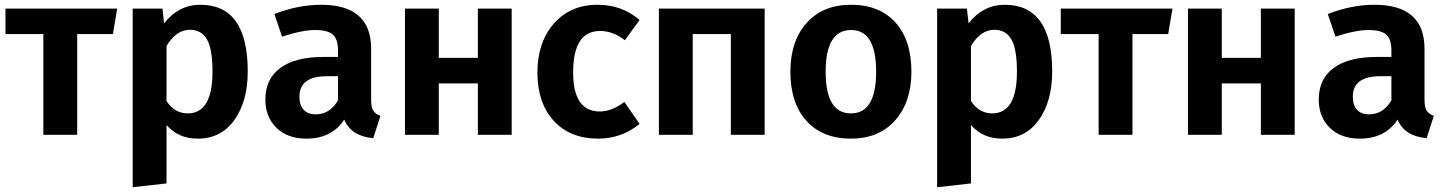

<svg xmlns="http://www.w3.org/2000/svg" viewBox="-20 -566 6072 806"><path d="M454 -423H304V0H162V-423H3V-530H472Z M768 -90Q872 -90 872 -265Q872 -361 848.5 -401Q825 -441 777 -441Q720 -441 679 -373V-142Q713 -90 768 -90ZM821 -546Q1020 -546 1020 -266Q1020 -141 964 -62.5Q908 16 810 16Q729 16 679 -41V204L537 220V-530H662L669 -468Q730 -546 821 -546Z M1305 -86Q1365 -86 1399 -145V-246H1352Q1237 -246 1237 -160Q1237 -125 1254.5 -105.5Q1272 -86 1305 -86ZM1538 -361V-147Q1538 -116 1547 -101.5Q1556 -87 1577 -80L1547 14Q1454 6 1425 -64Q1373 16 1266 16Q1187 16 1140.5 -29.5Q1094 -75 1094 -148Q1094 -235 1157 -281Q1220 -327 1338 -327H1399V-353Q1399 -402 1377 -421Q1355 -440 1304 -440Q1248 -440 1164 -412L1132 -507Q1231 -546 1328 -546Q1538 -546 1538 -361Z M1986 -216H1822V0H1680V-530H1822V-323H1986V-530H2128V0H1986Z M2489 -546Q2591 -546 2665 -482L2603 -397Q2554 -436 2499 -436Q2386 -436 2386 -262Q2386 -98 2498 -98Q2548 -98 2601 -138L2665 -46Q2589 16 2491 16Q2373 16 2304.5 -59Q2236 -134 2236 -261Q2236 -388 2305 -467Q2374 -546 2489 -546Z M3048 -423H2888V0H2746V-530H3190V0H3048Z M3553 -440Q3446 -440 3446 -265Q3446 -90 3552 -90Q3658 -90 3658 -265Q3658 -440 3553 -440ZM3806 -265Q3806 -138 3738 -61Q3670 16 3552 16Q3433 16 3365.5 -58.5Q3298 -133 3298 -265Q3298 -393 3366 -469.5Q3434 -546 3553 -546Q3672 -546 3739 -471.5Q3806 -397 3806 -265Z M4145 -90Q4249 -90 4249 -265Q4249 -361 4225.5 -401Q4202 -441 4154 -441Q4097 -441 4056 -373V-142Q4090 -90 4145 -90ZM4198 -546Q4397 -546 4397 -266Q4397 -141 4341 -62.5Q4285 16 4187 16Q4106 16 4056 -41V204L3914 220V-530H4039L4046 -468Q4107 -546 4198 -546Z M4884 -423H4734V0H4592V-423H4433V-530H4902Z M5273 -216H5109V0H4967V-530H5109V-323H5273V-530H5415V0H5273Z M5727 -86Q5787 -86 5821 -145V-246H5774Q5659 -246 5659 -160Q5659 -125 5676.5 -105.5Q5694 -86 5727 -86ZM5960 -361V-147Q5960 -116 5969 -101.5Q5978 -87 5999 -80L5969 14Q5876 6 5847 -64Q5795 16 5688 16Q5609 16 5562.5 -29.5Q5516 -75 5516 -148Q5516 -235 5579 -281Q5642 -327 5760 -327H5821V-353Q5821 -402 5799 -421Q5777 -440 5726 -440Q5670 -440 5586 -412L5554 -507Q5653 -546 5750 -546Q5960 -546 5960 -361Z"/></svg>

Font: FiraSans
Style: Regular
Weight: 600
Designer: Carrois Corporate & Edenspiekermann AG
Foundry: Carrois Corporate GbR & Edenspiekermann AG
Version: Version 3.106;PS 003.106;hotconv 1.0.70;makeotf.lib2.5.58329